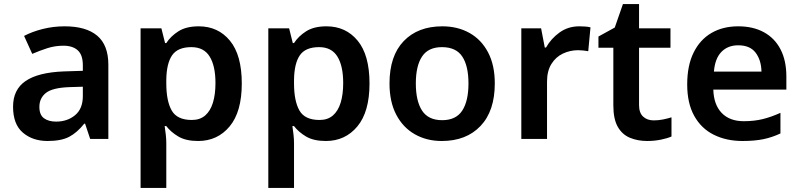

<svg xmlns="http://www.w3.org/2000/svg" viewBox="-20 -681 3920 941"><path d="M297 -552Q402 -552 456.5 -506Q511 -460 511 -364V0H422L397 -75H393Q358 -31 319 -10.5Q280 10 213 10Q140 10 92 -31Q44 -72 44 -158Q44 -242 105.5 -284Q167 -326 292 -331L386 -334V-361Q386 -412 361 -434.5Q336 -457 291 -457Q250 -457 212.5 -445Q175 -433 138 -417L98 -505Q138 -526 189.5 -539Q241 -552 297 -552ZM320 -254Q237 -251 205 -225.5Q173 -200 173 -157Q173 -118 195.5 -101.5Q218 -85 255 -85Q310 -85 348 -116.5Q386 -148 386 -210V-256Z M954 -552Q1049 -552 1107 -481.5Q1165 -411 1165 -272Q1165 -133 1105.5 -61.5Q1046 10 951 10Q891 10 854 -12Q817 -34 795 -63H787Q790 -44 792.5 -21.5Q795 1 795 20V240H669V-542H771L789 -470H795Q817 -504 855 -528Q893 -552 954 -552ZM918 -450Q851 -450 823.5 -410Q796 -370 795 -289V-273Q795 -186 821.5 -139.5Q848 -93 920 -93Q960 -93 985.5 -115Q1011 -137 1023.5 -177.5Q1036 -218 1036 -274Q1036 -358 1007.5 -404Q979 -450 918 -450Z M1580 -552Q1675 -552 1733 -481.5Q1791 -411 1791 -272Q1791 -133 1731.5 -61.5Q1672 10 1577 10Q1517 10 1480 -12Q1443 -34 1421 -63H1413Q1416 -44 1418.5 -21.5Q1421 1 1421 20V240H1295V-542H1397L1415 -470H1421Q1443 -504 1481 -528Q1519 -552 1580 -552ZM1544 -450Q1477 -450 1449.5 -410Q1422 -370 1421 -289V-273Q1421 -186 1447.5 -139.5Q1474 -93 1546 -93Q1586 -93 1611.5 -115Q1637 -137 1649.5 -177.5Q1662 -218 1662 -274Q1662 -358 1633.5 -404Q1605 -450 1544 -450Z M2405 -272Q2405 -137 2335 -63.5Q2265 10 2145 10Q2071 10 2013 -23Q1955 -56 1922 -119Q1889 -182 1889 -272Q1889 -407 1958.5 -479.5Q2028 -552 2148 -552Q2223 -552 2281 -519.5Q2339 -487 2372 -424.5Q2405 -362 2405 -272ZM2018 -272Q2018 -186 2048.5 -139Q2079 -92 2147 -92Q2215 -92 2245.5 -139Q2276 -186 2276 -272Q2276 -358 2245.5 -404Q2215 -450 2146 -450Q2079 -450 2048.5 -404Q2018 -358 2018 -272Z M2819 -552Q2832 -552 2847.5 -551Q2863 -550 2874 -547L2863 -430Q2853 -432 2839 -433.5Q2825 -435 2814 -435Q2774 -435 2739 -418.5Q2704 -402 2682.5 -367.5Q2661 -333 2661 -281V0H2535V-542H2632L2650 -448H2656Q2680 -491 2722 -521.5Q2764 -552 2819 -552Z M3184 -91Q3207 -91 3229.5 -95.5Q3252 -100 3271 -106V-12Q3251 -3 3219 3.5Q3187 10 3152 10Q3106 10 3068 -5.5Q3030 -21 3008 -59Q2986 -97 2986 -165V-447H2913V-502L2993 -546L3033 -661H3112V-542H3266V-447H3112V-166Q3112 -128 3132 -109.5Q3152 -91 3184 -91Z M3598 -552Q3671 -552 3724 -523Q3777 -494 3805.5 -439Q3834 -384 3834 -306V-242H3476Q3478 -168 3517 -127.5Q3556 -87 3625 -87Q3677 -87 3719 -97.5Q3761 -108 3805 -128V-27Q3765 -8 3722 1Q3679 10 3619 10Q3540 10 3478.5 -20.5Q3417 -51 3382.5 -113Q3348 -175 3348 -267Q3348 -360 3379.5 -423.5Q3411 -487 3467 -519.5Q3523 -552 3598 -552ZM3598 -459Q3547 -459 3515.5 -426.5Q3484 -394 3479 -330H3712Q3711 -386 3683.5 -422.5Q3656 -459 3598 -459Z"/></svg>

Font: Noto Sans Hanifi Rohingya SemiBold
Style: Regular
Weight: 600
Version: Version 2.101